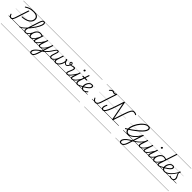

<svg xmlns="http://www.w3.org/2000/svg" viewBox="1099 -4913 9326 9326"><g transform="rotate(45 5762.5 -250.0)"><path d="M508 -404Q494 -404 488.5 -410.5Q483 -417 485 -429Q486 -441 492.5 -447Q499 -453 512 -454Q596 -457 670.5 -473.5Q745 -490 806 -518.5Q867 -547 912 -587.5Q957 -628 981.5 -680Q1006 -732 1006 -795Q1006 -843 986.5 -879Q967 -915 930.5 -938.5Q894 -962 843 -974.5Q792 -987 728 -987Q653 -987 579.5 -973Q506 -959 435.5 -931Q365 -903 298 -859Q286 -850 277.5 -851.5Q269 -853 261 -863Q255 -872 256.5 -881Q258 -890 269 -898Q320 -934 376 -960Q432 -986 491.5 -1003.5Q551 -1021 611.5 -1029.5Q672 -1038 732 -1038Q811 -1038 872.5 -1022Q934 -1006 976.5 -975Q1019 -944 1041 -899.5Q1063 -855 1063 -798Q1063 -726 1036 -665.5Q1009 -605 958.5 -558.5Q908 -512 839 -479Q770 -446 686 -427Q602 -408 508 -404ZM160 17Q123 17 93.5 0Q64 -17 43 -50.5Q22 -84 10 -131Q6 -143 9.5 -151Q13 -159 26 -162Q40 -166 46.5 -162.5Q53 -159 56 -148Q70 -107 85.5 -82Q101 -57 120.5 -46Q140 -35 164 -35Q201 -35 229.5 -71.5Q258 -108 285 -192L504 -860Q508 -870 515 -874.5Q522 -879 537 -879Q551 -879 557 -874.5Q563 -870 560 -859L338 -182Q317 -116 291 -71.5Q265 -27 233 -5Q201 17 160 17ZM0 513H947V523H0ZM0 -20H947V0H0ZM0 -505H947V-500H0ZM0 -1033H947V-1023H0Z M759 17Q748 17 744.5 9.5Q741 2 743.5 -7Q746 -16 754 -23.5Q762 -31 773 -31Q799 -31 837.5 -53Q876 -75 923 -114.5Q970 -154 1021.5 -206.5Q1073 -259 1125.5 -320.5Q1178 -382 1227.5 -448.5Q1277 -515 1319.5 -582.5Q1362 -650 1394.5 -714Q1427 -778 1445.5 -834.5Q1464 -891 1464 -935Q1464 -946 1472 -952Q1480 -958 1490.5 -958Q1501 -958 1509.5 -952Q1518 -946 1518 -935Q1518 -889 1498.5 -830Q1479 -771 1445 -703.5Q1411 -636 1365 -565.5Q1319 -495 1266 -424.5Q1213 -354 1156.5 -289Q1100 -224 1043.5 -168.5Q987 -113 934.5 -71Q882 -29 837 -6Q792 17 759 17ZM1155 17Q1103 17 1073 -12.5Q1043 -42 1040 -98Q1037 -154 1062 -232L1258 -832Q1293 -942 1333.5 -992Q1374 -1042 1426 -1042Q1456 -1042 1476.5 -1028.5Q1497 -1015 1507.5 -991Q1518 -967 1518 -935Q1518 -923 1509.5 -916.5Q1501 -910 1490.5 -910Q1480 -910 1472 -916.5Q1464 -923 1464 -935Q1464 -953 1459.5 -965.5Q1455 -978 1446 -985Q1437 -992 1422 -992Q1401 -992 1382.5 -974Q1364 -956 1345.5 -917Q1327 -878 1306 -814L1113 -220Q1092 -155 1092.5 -113Q1093 -71 1112.5 -51Q1132 -31 1169 -31Q1180 -31 1184.5 -23.5Q1189 -16 1187 -7Q1185 2 1176.5 9.5Q1168 17 1155 17ZM930 513H1324V523H930ZM930 -20H1324V0H930ZM930 -505H1324V-500H930ZM930 -1033H1324V-1023H930Z M1156 17Q1146 17 1141 9.5Q1136 2 1137.5 -7Q1139 -16 1147.5 -23.5Q1156 -31 1171 -31Q1198 -31 1229.5 -49.5Q1261 -68 1294 -101Q1327 -134 1359 -179Q1391 -224 1420 -277Q1425 -287 1434 -286Q1443 -285 1449 -278.5Q1455 -272 1451 -262Q1420 -200 1384.5 -149Q1349 -98 1311.5 -61Q1274 -24 1235 -3.5Q1196 17 1156 17ZM1324 513V523ZM1324 -20V0ZM1324 -505V-500ZM1324 -1033V-1023Z M1503 17Q1467 17 1440.5 -1.5Q1414 -20 1399 -54.5Q1384 -89 1384 -136Q1384 -180 1398 -232Q1412 -284 1438.5 -334.5Q1465 -385 1505 -427Q1545 -469 1597 -494Q1649 -519 1713 -519Q1750 -519 1789.5 -506Q1829 -493 1861 -470L1848 -427Q1805 -453 1770.5 -461.5Q1736 -470 1706 -470Q1656 -470 1614 -448.5Q1572 -427 1539.5 -391.5Q1507 -356 1485 -312.5Q1463 -269 1452 -224.5Q1441 -180 1441 -141Q1441 -109 1449.5 -84.5Q1458 -60 1475 -46.5Q1492 -33 1517 -33Q1556 -33 1603 -68.5Q1650 -104 1702 -176Q1754 -248 1806 -356L1822 -318Q1765 -199 1709 -125Q1653 -51 1601 -17Q1549 17 1503 17ZM1791 17Q1764 17 1746.5 7Q1729 -3 1721 -21.5Q1713 -40 1714.5 -65Q1716 -90 1726 -121L1848 -494Q1852 -506 1859 -510.5Q1866 -515 1879 -515Q1896 -515 1901.5 -508Q1907 -501 1902 -489L1781 -120Q1765 -72 1771 -51.5Q1777 -31 1805 -31Q1815 -31 1819 -23.5Q1823 -16 1821.5 -7Q1820 2 1812.5 9.5Q1805 17 1791 17ZM1324 513H1959V523H1324ZM1324 -20H1959V0H1324ZM1324 -505H1959V-500H1324ZM1324 -1033H1959V-1023H1324Z M1791 17Q1781 17 1776 9.5Q1771 2 1772.5 -7Q1774 -16 1782.5 -23.5Q1791 -31 1806 -31Q1835 -31 1868 -52Q1901 -73 1941 -117Q1981 -161 2031.5 -232Q2082 -303 2145 -403Q2151 -414 2160.5 -412.5Q2170 -411 2175.5 -403Q2181 -395 2175 -385Q2105 -271 2052 -193.5Q1999 -116 1955.5 -69.5Q1912 -23 1872.5 -3Q1833 17 1791 17ZM1959 513V523ZM1959 -20V0ZM1959 -505V-500ZM1959 -1033V-1023Z M2084 542Q2033 542 2005.5 513.5Q1978 485 1978 442Q1978 404 1993.5 366.5Q2009 329 2038.5 291Q2068 253 2110 214Q2152 175 2206 135Q2229 118 2251.5 102Q2274 86 2296.5 70.5Q2319 55 2341 41L2421 -205Q2385 -144 2348.5 -102Q2312 -60 2276.5 -34Q2241 -8 2208.5 3.5Q2176 15 2148 15Q2108 15 2081 -4Q2054 -23 2048 -63.5Q2042 -104 2063 -168L2171 -494Q2175 -506 2181 -510.5Q2187 -515 2201 -515Q2218 -515 2224 -509Q2230 -503 2226 -491L2117 -162Q2103 -121 2102.5 -92Q2102 -63 2117 -48.5Q2132 -34 2162 -34Q2192 -34 2230 -53.5Q2268 -73 2310.5 -115.5Q2353 -158 2396.5 -226Q2440 -294 2481 -392L2515 -494Q2519 -506 2525.5 -510.5Q2532 -515 2545 -515Q2562 -515 2567.5 -508.5Q2573 -502 2568 -488L2313 297Q2295 353 2272.5 398.5Q2250 444 2222 476Q2194 508 2160 525Q2126 542 2084 542ZM2092 493Q2128 493 2159 468Q2190 443 2215 397.5Q2240 352 2260 290L2318 112Q2304 122 2289 132.5Q2274 143 2258.5 153.5Q2243 164 2228 176Q2180 214 2143.5 249Q2107 284 2083 316Q2059 348 2047 377.5Q2035 407 2035 435Q2035 452 2041.5 465Q2048 478 2060.5 485.5Q2073 493 2092 493ZM1959 513H2624V523H1959ZM1959 -20H2624V0H1959ZM1959 -505H2624V-500H1959ZM1959 -1033H2624V-1023H1959Z M2375 80Q2366 85 2358.5 82Q2351 79 2347 71.5Q2343 64 2345 54.5Q2347 45 2359 38Q2435 -10 2493 -63.5Q2551 -117 2595 -171Q2639 -225 2672.5 -276Q2706 -327 2733.5 -370.5Q2761 -414 2787 -447.5Q2813 -481 2841 -499.5Q2869 -518 2904 -518Q2916 -518 2921 -510.5Q2926 -503 2924 -494Q2922 -485 2914 -477.5Q2906 -470 2893 -470Q2870 -470 2849 -451Q2828 -432 2805 -398.5Q2782 -365 2754.5 -321Q2727 -277 2692 -226.5Q2657 -176 2612 -123Q2567 -70 2508.5 -18Q2450 34 2375 80ZM2624 513H2730V523H2624ZM2624 -20H2730V0H2624ZM2624 -505H2730V-500H2624ZM2624 -1033H2730V-1023H2624Z M2927 19Q2891 19 2867 4.5Q2843 -10 2831.5 -36.5Q2820 -63 2821.5 -98.5Q2823 -134 2837 -175L2910 -401Q2921 -436 2918 -453Q2915 -470 2893 -470Q2883 -470 2878.5 -477.5Q2874 -485 2875.5 -494Q2877 -503 2884.5 -510.5Q2892 -518 2904 -518Q2928 -518 2943 -509Q2958 -500 2965 -483Q2972 -466 2971 -442.5Q2970 -419 2960 -391L2888 -166Q2876 -128 2876 -97Q2876 -66 2890.5 -48Q2905 -30 2937 -30Q2971 -30 3005 -51Q3039 -72 3070 -108Q3101 -144 3127 -188.5Q3153 -233 3171 -281L3240 -494Q3243 -504 3249.5 -509Q3256 -514 3269 -514Q3286 -514 3291 -508Q3296 -502 3293 -491L3197 -193Q3186 -159 3181.5 -129.5Q3177 -100 3181.5 -77.5Q3186 -55 3201 -42.5Q3216 -30 3245 -30Q3284 -30 3321 -53Q3358 -76 3390 -114Q3422 -152 3447 -198.5Q3472 -245 3486.5 -293Q3501 -341 3503 -383Q3504 -392 3504.5 -401Q3505 -410 3504 -418Q3483 -431 3474 -447Q3465 -463 3465 -479Q3465 -496 3475 -507.5Q3485 -519 3503 -519Q3516 -519 3525.5 -510.5Q3535 -502 3542 -486.5Q3549 -471 3552.5 -450Q3556 -429 3556 -405Q3556 -356 3540.5 -298.5Q3525 -241 3496.5 -185Q3468 -129 3428 -83Q3388 -37 3339.5 -9Q3291 19 3235 19Q3196 19 3170 3Q3144 -13 3133 -44Q3122 -75 3128 -120Q3101 -78 3069 -46.5Q3037 -15 3001 2Q2965 19 2927 19ZM2730 513H3618V523H2730ZM2730 -20H3618V0H2730ZM2730 -505H3618V-500H2730ZM2730 -1033H3618V-1023H2730Z M3665 -264Q3637 -264 3610.5 -278Q3584 -292 3560 -327Q3536 -362 3516 -424Q3513 -438 3519.5 -445.5Q3526 -453 3536 -452.5Q3546 -452 3550 -440Q3568 -390 3587 -360.5Q3606 -331 3626 -318.5Q3646 -306 3667 -306Q3701 -306 3735 -345Q3769 -384 3802 -471Q3806 -482 3814.5 -486Q3823 -490 3831.5 -488Q3840 -486 3844.5 -479.5Q3849 -473 3845 -463Q3820 -392 3791.5 -348Q3763 -304 3731.5 -284Q3700 -264 3665 -264ZM3617 513V523ZM3617 -20V0ZM3617 -505V-500ZM3617 -1033V-1023Z M4018 17Q3989 17 3971 6.5Q3953 -4 3944.5 -23Q3936 -42 3936.5 -66.5Q3937 -91 3946 -119Q3953 -140 3965.5 -170.5Q3978 -201 3993.5 -236.5Q4009 -272 4023 -307.5Q4037 -343 4046 -374Q4058 -413 4050 -433Q4042 -453 4011 -453Q3988 -453 3964 -447.5Q3940 -442 3915 -435Q3890 -428 3864.5 -422.5Q3839 -417 3813 -417Q3782 -417 3759.5 -430Q3737 -443 3725 -464.5Q3713 -486 3713 -511Q3713 -546 3733.5 -568Q3754 -590 3788 -590Q3820 -590 3837 -571.5Q3854 -553 3857.5 -524Q3861 -495 3850 -463Q3869 -465 3891.5 -471.5Q3914 -478 3937.5 -485.5Q3961 -493 3984.5 -498.5Q4008 -504 4029 -504Q4062 -504 4081 -489Q4100 -474 4104.5 -444Q4109 -414 4097 -369Q4089 -340 4075.5 -304.5Q4062 -269 4046.5 -232.5Q4031 -196 4018 -164.5Q4005 -133 3999 -112Q3987 -72 3993.5 -51.5Q4000 -31 4032 -31Q4042 -31 4045.5 -23.5Q4049 -16 4047 -7Q4045 2 4038 9.5Q4031 17 4018 17ZM3807 -459Q3814 -478 3815 -499Q3816 -520 3810 -535Q3804 -550 3786 -550Q3771 -550 3763.5 -540Q3756 -530 3756 -514Q3756 -491 3770 -475Q3784 -459 3807 -459ZM3618 513H4186V523H3618ZM3618 -20H4186V0H3618ZM3618 -505H4186V-500H3618ZM3618 -1033H4186V-1023H3618Z M4017 17Q4007 17 4002 9.5Q3997 2 3998.5 -7Q4000 -16 4008.5 -23.5Q4017 -31 4032 -31Q4061 -31 4094 -52Q4127 -73 4167 -117Q4207 -161 4257.5 -232Q4308 -303 4371 -403Q4377 -414 4386.5 -412.5Q4396 -411 4401.5 -403Q4407 -395 4401 -385Q4331 -271 4278 -193.5Q4225 -116 4181.5 -69.5Q4138 -23 4098.5 -3Q4059 17 4017 17ZM4185 513V523ZM4185 -20V0ZM4185 -505V-500ZM4185 -1033V-1023Z M4344 17Q4315 17 4296.5 7Q4278 -3 4270 -21.5Q4262 -40 4264 -66.5Q4266 -93 4276 -125L4397 -494Q4401 -506 4407 -510.5Q4413 -515 4427 -515Q4443 -515 4449 -509Q4455 -503 4451 -491L4331 -124Q4315 -75 4320 -53Q4325 -31 4358 -31Q4368 -31 4372.5 -23.5Q4377 -16 4375.5 -7Q4374 2 4366 9.5Q4358 17 4344 17ZM4486 -683Q4468 -683 4457 -692Q4446 -701 4446 -719Q4446 -743 4460.5 -762.5Q4475 -782 4503 -782Q4520 -782 4531.5 -773Q4543 -764 4543 -745Q4543 -722 4528.5 -702.5Q4514 -683 4486 -683ZM4186 513H4511V523H4186ZM4186 -20H4511V0H4186ZM4186 -505H4511V-500H4186ZM4186 -1033H4511V-1023H4186Z M4343 17Q4333 17 4328 9.5Q4323 2 4324.5 -7Q4326 -16 4334.5 -23.5Q4343 -31 4358 -31Q4387 -31 4422.5 -49Q4458 -67 4499 -106Q4540 -145 4588 -209.5Q4636 -274 4692 -367Q4699 -378 4708 -377Q4717 -376 4721.5 -367.5Q4726 -359 4720 -348Q4660 -244 4609 -174Q4558 -104 4513 -62Q4468 -20 4426 -1.5Q4384 17 4343 17ZM4511 513V523ZM4511 -20V0ZM4511 -505V-500ZM4511 -1033V-1023Z M4732 17Q4690 17 4663.5 -1Q4637 -19 4624 -50.5Q4611 -82 4613.5 -125Q4616 -168 4633 -219L4710 -452H4623Q4612 -452 4609.5 -458.5Q4607 -465 4611 -477Q4615 -489 4621 -494.5Q4627 -500 4637 -500H4726L4794 -709Q4798 -721 4804.5 -725.5Q4811 -730 4825 -730Q4842 -730 4848 -724Q4854 -718 4850 -706L4781 -500H4908Q4919 -500 4921 -494Q4923 -488 4920 -476Q4916 -463 4910 -457.5Q4904 -452 4893 -452H4766L4688 -219Q4672 -168 4669 -132.5Q4666 -97 4675 -74.5Q4684 -52 4702 -41.5Q4720 -31 4743 -31Q4753 -31 4758 -23.5Q4763 -16 4762 -7Q4761 2 4753.5 9.5Q4746 17 4732 17ZM4511 513H4899V523H4511ZM4511 -20H4899V0H4511ZM4511 -505H4899V-500H4511ZM4511 -1033H4899V-1023H4511Z M4730 17Q4720 17 4715 9.5Q4710 2 4711.5 -7Q4713 -16 4721.5 -23.5Q4730 -31 4745 -31Q4762 -31 4789.5 -41Q4817 -51 4862.5 -75.5Q4908 -100 4977 -144Q4986 -149 4993 -146Q5000 -143 5004 -135Q5008 -127 5006 -118Q5004 -109 4995 -103Q4922 -56 4872 -29.5Q4822 -3 4788.5 7Q4755 17 4730 17ZM4898 513V523ZM4898 -20V0ZM4898 -505V-500ZM4898 -1033V-1023Z M5131 17Q5075 17 5037 -10.5Q4999 -38 4980.5 -84.5Q4962 -131 4962 -187Q4962 -240 4981 -298.5Q5000 -357 5036 -406.5Q5072 -456 5122.5 -487.5Q5173 -519 5236 -519Q5274 -519 5297.5 -506Q5321 -493 5332 -471.5Q5343 -450 5343 -425Q5343 -389 5322.5 -353Q5302 -317 5261.5 -279Q5221 -241 5159 -198.5Q5097 -156 5013 -106L4995 -149Q5066 -192 5120.5 -230Q5175 -268 5212 -301Q5249 -334 5268 -363.5Q5287 -393 5287 -418Q5287 -443 5272.5 -456.5Q5258 -470 5229 -470Q5181 -470 5142 -443Q5103 -416 5075 -373Q5047 -330 5032 -282Q5017 -234 5017 -191Q5017 -141 5032 -105.5Q5047 -70 5075.5 -51Q5104 -32 5141 -32Q5179 -32 5213.5 -48.5Q5248 -65 5276 -88.5Q5304 -112 5323 -132Q5332 -140 5340.5 -139.5Q5349 -139 5356 -132Q5362 -125 5364 -117Q5366 -109 5358 -99Q5332 -69 5296.5 -42.5Q5261 -16 5219.5 0.5Q5178 17 5131 17ZM4899 513H5425V523H4899ZM4899 -20H5425V0H4899ZM4899 -505H5425V-500H4899ZM4899 -1033H5425V-1023H4899Z M5957 18Q5916 18 5881 -0.5Q5846 -19 5819 -52.5Q5792 -86 5773 -132Q5769 -141 5772.5 -149.5Q5776 -158 5787 -162Q5799 -168 5805.5 -165Q5812 -162 5818 -151Q5847 -92 5880.5 -63Q5914 -34 5960 -34Q5996 -34 6025 -52.5Q6054 -71 6078.5 -111.5Q6103 -152 6124 -217L6367 -963Q6351 -952 6332.5 -945.5Q6314 -939 6294 -939Q6273 -939 6258 -944Q6243 -949 6230.5 -956Q6218 -963 6205.5 -968Q6193 -973 6177 -973Q6156 -973 6136 -964Q6116 -955 6094.5 -936.5Q6073 -918 6046 -889Q6039 -881 6031 -879.5Q6023 -878 6012 -885Q6002 -892 6001 -899.5Q6000 -907 6007 -916Q6037 -953 6065.5 -977Q6094 -1001 6122 -1012.5Q6150 -1024 6179 -1024Q6203 -1024 6220 -1019Q6237 -1014 6250 -1006.5Q6263 -999 6276 -994Q6289 -989 6305 -989Q6328 -989 6348.5 -999.5Q6369 -1010 6384 -1023Q6393 -1031 6400 -1034Q6407 -1037 6417 -1037Q6430 -1037 6436 -1031Q6442 -1025 6439 -1015L6176 -205Q6151 -126 6118.5 -76.5Q6086 -27 6046 -4.5Q6006 18 5957 18ZM5725 513H6332V523H5725ZM5725 -20H6332V0H5725ZM5725 -505H6332V-500H5725ZM5725 -1033H6332V-1023H5725Z M6475 17Q6441 17 6417 1Q6393 -15 6380 -43.5Q6367 -72 6367 -108Q6367 -154 6384 -205.5Q6401 -257 6431 -312Q6438 -324 6445.5 -326.5Q6453 -329 6465 -323Q6478 -317 6480 -310Q6482 -303 6477 -291Q6452 -244 6437.5 -197.5Q6423 -151 6423 -111Q6423 -89 6429.5 -71.5Q6436 -54 6449 -44.5Q6462 -35 6481 -35Q6506 -35 6532.5 -54.5Q6559 -74 6587.5 -117Q6616 -160 6648 -230Q6680 -300 6717 -399.5Q6754 -499 6797 -632L6919 -1007Q6922 -1017 6930.5 -1022Q6939 -1027 6951 -1027Q6965 -1027 6972 -1021.5Q6979 -1016 6981 -1004L7154 -100L7318 -594Q7358 -716 7393 -800.5Q7428 -885 7462.5 -937.5Q7497 -990 7537 -1014Q7577 -1038 7628 -1038Q7653 -1038 7678 -1033Q7703 -1028 7728 -1018Q7753 -1008 7776 -993Q7787 -987 7789 -979Q7791 -971 7785 -960Q7779 -948 7771 -946Q7763 -944 7752 -949Q7719 -967 7687 -976.5Q7655 -986 7625 -986Q7587 -986 7556 -964Q7525 -942 7496.5 -894.5Q7468 -847 7438 -770Q7408 -693 7371 -582L7180 -6Q7177 4 7169 9Q7161 14 7148 14Q7139 14 7133 11.5Q7127 9 7123.5 3Q7120 -3 7117 -15L6945 -914L6850 -621Q6804 -477 6764 -370.5Q6724 -264 6688 -190Q6652 -116 6617.5 -70Q6583 -24 6548 -3.5Q6513 17 6475 17ZM6332 513H7567V523H6332ZM6332 -20H7567V0H6332ZM6332 -505H7567V-500H6332ZM6332 -1033H7567V-1023H6332Z M8256 542Q8220 542 8192 528.5Q8164 515 8148.5 490Q8133 465 8133 429Q8133 417 8141.5 410Q8150 403 8161.5 402.5Q8173 402 8181.5 408Q8190 414 8190 427Q8190 457 8208.5 474.5Q8227 492 8261 492Q8319 492 8367 437.5Q8415 383 8450 275L8655 -355Q8617 -296 8572 -243.5Q8527 -191 8478 -148Q8429 -105 8378 -74.5Q8327 -44 8277.5 -27.5Q8228 -11 8182 -11Q8119 -11 8073.5 -37.5Q8028 -64 8003.5 -117Q7979 -170 7979 -249Q7979 -314 7998.5 -388.5Q8018 -463 8053 -539Q8088 -615 8135.5 -687.5Q8183 -760 8239 -823.5Q8295 -887 8356.5 -935.5Q8418 -984 8481 -1011Q8544 -1038 8605 -1038Q8648 -1038 8678 -1022.5Q8708 -1007 8724.5 -979Q8741 -951 8741 -911Q8741 -854 8703.5 -786Q8666 -718 8594.5 -641Q8523 -564 8421 -479.5Q8319 -395 8189 -304Q8059 -213 7906 -118Q7897 -112 7889 -114Q7881 -116 7873 -128Q7867 -139 7869 -147.5Q7871 -156 7881 -161Q8027 -252 8151 -339.5Q8275 -427 8373.5 -508Q8472 -589 8541 -662Q8610 -735 8646.5 -797Q8683 -859 8683 -908Q8683 -933 8673 -950Q8663 -967 8644 -976Q8625 -985 8597 -985Q8545 -985 8490 -959Q8435 -933 8380.5 -888Q8326 -843 8275 -783Q8224 -723 8181 -655.5Q8138 -588 8105.5 -517Q8073 -446 8055 -378Q8037 -310 8037 -251Q8037 -190 8055 -148.5Q8073 -107 8107.5 -86Q8142 -65 8192 -65Q8250 -65 8317.5 -98Q8385 -131 8454 -191Q8523 -251 8588.5 -334.5Q8654 -418 8709 -519Q8712 -530 8719.5 -534.5Q8727 -539 8741 -539Q8772 -539 8764 -520L8504 281Q8476 367 8439.5 425.5Q8403 484 8357.5 513Q8312 542 8256 542ZM7867 513H8775V523H7867ZM7867 -20H8775V0H7867ZM7867 -505H8775V-500H7867ZM7867 -1033H8775V-1023H7867Z M8133 429Q8133 389 8151 348Q8169 307 8203.5 265.5Q8238 224 8289 182Q8340 140 8405.5 97.5Q8471 55 8550 13Q8604 -16 8652.5 -47Q8701 -78 8744.5 -111Q8788 -144 8826.5 -179.5Q8865 -215 8899 -253.5Q8933 -292 8962 -333.5Q8991 -375 9016 -420Q9022 -432 9031 -431Q9040 -430 9045 -422Q9050 -414 9045 -403Q9015 -344 8977 -290.5Q8939 -237 8893.5 -189Q8848 -141 8795 -98Q8742 -55 8683.5 -16Q8625 23 8560 59Q8490 97 8431.5 135.5Q8373 174 8328.5 211Q8284 248 8253 284.5Q8222 321 8206.5 356.5Q8191 392 8191 427Q8191 439 8182 446Q8173 453 8162 453.5Q8151 454 8142 448Q8133 442 8133 429ZM8775 513H8825V523H8775ZM8775 -20H8825V0H8775ZM8775 -505H8825V-500H8775ZM8775 -1033H8825V-1023H8775Z M9014 15Q8973 15 8946.5 -4Q8920 -23 8914 -63.5Q8908 -104 8928 -168L9036 -494Q9041 -506 9047 -510.5Q9053 -515 9067 -515Q9083 -515 9089 -509Q9095 -503 9091 -491L8982 -162Q8968 -121 8968 -92Q8968 -63 8982.5 -48.5Q8997 -34 9027 -34Q9058 -34 9096 -53.5Q9134 -73 9176.5 -115.5Q9219 -158 9262 -226Q9305 -294 9347 -392L9380 -497Q9385 -509 9391 -513Q9397 -517 9411 -517Q9427 -517 9433.5 -511.5Q9440 -506 9436 -494L9314 -123Q9298 -74 9303.5 -52.5Q9309 -31 9342 -31Q9352 -31 9356 -23.5Q9360 -16 9358.5 -7Q9357 2 9349.5 9.5Q9342 17 9328 17Q9301 17 9283.5 8Q9266 -1 9257.5 -17.5Q9249 -34 9249 -57.5Q9249 -81 9257 -109L9288 -206Q9253 -145 9216 -102.5Q9179 -60 9143 -34Q9107 -8 9074 3.5Q9041 15 9014 15ZM8825 513H9496V523H8825ZM8825 -20H9496V0H8825ZM8825 -505H9496V-500H8825ZM8825 -1033H9496V-1023H8825Z M9327 17Q9317 17 9312 9.5Q9307 2 9308.5 -7Q9310 -16 9318.5 -23.5Q9327 -31 9342 -31Q9371 -31 9404 -52Q9437 -73 9477 -117Q9517 -161 9567.5 -232Q9618 -303 9681 -403Q9687 -414 9696.5 -412.5Q9706 -411 9711.5 -403Q9717 -395 9711 -385Q9641 -271 9588 -193.5Q9535 -116 9491.5 -69.5Q9448 -23 9408.5 -3Q9369 17 9327 17ZM9495 513V523ZM9495 -20V0ZM9495 -505V-500ZM9495 -1033V-1023Z M9654 17Q9625 17 9606.5 7Q9588 -3 9580 -21.5Q9572 -40 9574 -66.5Q9576 -93 9586 -125L9707 -494Q9711 -506 9717 -510.5Q9723 -515 9737 -515Q9753 -515 9759 -509Q9765 -503 9761 -491L9641 -124Q9625 -75 9630 -53Q9635 -31 9668 -31Q9678 -31 9682.5 -23.5Q9687 -16 9685.5 -7Q9684 2 9676 9.5Q9668 17 9654 17ZM9796 -683Q9778 -683 9767 -692Q9756 -701 9756 -719Q9756 -743 9770.5 -762.5Q9785 -782 9813 -782Q9830 -782 9841.5 -773Q9853 -764 9853 -745Q9853 -722 9838.5 -702.5Q9824 -683 9796 -683ZM9496 513H9821V523H9496ZM9496 -20H9821V0H9496ZM9496 -505H9821V-500H9496ZM9496 -1033H9821V-1023H9496Z M9653 17Q9643 17 9638 9.5Q9633 2 9634.5 -7Q9636 -16 9644.5 -23.5Q9653 -31 9668 -31Q9695 -31 9726.5 -49.5Q9758 -68 9791 -101Q9824 -134 9856 -179Q9888 -224 9917 -277Q9922 -287 9931 -286Q9940 -285 9946 -278.5Q9952 -272 9948 -262Q9917 -200 9881.5 -149Q9846 -98 9808.5 -61Q9771 -24 9732 -3.5Q9693 17 9653 17ZM9821 513V523ZM9821 -20V0ZM9821 -505V-500ZM9821 -1033V-1023Z M9996 17Q9960 17 9933 -1.5Q9906 -20 9891.5 -54.5Q9877 -89 9877 -136Q9877 -181 9890.5 -233Q9904 -285 9931 -336Q9958 -387 9998 -428Q10038 -469 10090 -494Q10142 -519 10206 -519Q10238 -519 10273 -509Q10308 -499 10337 -480L10513 -1017Q10517 -1029 10523.5 -1033.5Q10530 -1038 10544 -1038Q10561 -1038 10566.5 -1031Q10572 -1024 10567 -1012L10276 -123Q10260 -74 10266.5 -52.5Q10273 -31 10308 -31Q10316 -31 10320 -23.5Q10324 -16 10322.5 -7Q10321 2 10314 9.5Q10307 17 10294 17Q10266 17 10248 8Q10230 -1 10221 -17Q10212 -33 10211.5 -56Q10211 -79 10218 -107L10242 -183Q10198 -112 10155 -68Q10112 -24 10072 -3.5Q10032 17 9996 17ZM10010 -33Q10048 -33 10094 -67Q10140 -101 10190.5 -169Q10241 -237 10291 -339L10323 -436Q10286 -457 10256 -463.5Q10226 -470 10199 -470Q10149 -470 10107 -448.5Q10065 -427 10032.5 -391.5Q10000 -356 9978 -312.5Q9956 -269 9944.5 -224.5Q9933 -180 9933 -141Q9933 -109 9941.5 -84.5Q9950 -60 9967.5 -46.5Q9985 -33 10010 -33ZM9821 513H10462V523H9821ZM9821 -20H10462V0H9821ZM9821 -505H10462V-500H9821ZM9821 -1033H10462V-1023H9821Z M10294 17Q10284 17 10279 9.5Q10274 2 10275.5 -7Q10277 -16 10285.5 -23.5Q10294 -31 10309 -31Q10326 -31 10353.5 -41Q10381 -51 10426.5 -75.5Q10472 -100 10541 -144Q10550 -149 10557 -146Q10564 -143 10568 -135Q10572 -127 10570 -118Q10568 -109 10559 -103Q10486 -56 10436 -29.5Q10386 -3 10352.5 7Q10319 17 10294 17ZM10462 513V523ZM10462 -20V0ZM10462 -505V-500ZM10462 -1033V-1023Z M10558 -149Q10629 -192 10683.5 -230Q10738 -268 10775 -301Q10812 -334 10831 -363.5Q10850 -393 10850 -418Q10850 -443 10835.5 -456.5Q10821 -470 10792 -470Q10744 -470 10705 -443Q10666 -416 10638 -373Q10610 -330 10595 -282Q10580 -234 10580 -191Q10580 -153 10589.5 -123Q10599 -93 10616.5 -73Q10634 -53 10658.5 -42Q10683 -31 10713 -31Q10723 -31 10727 -23.5Q10731 -16 10729 -6.5Q10727 3 10720.5 10Q10714 17 10705 17Q10645 17 10605 -10Q10565 -37 10545 -83.5Q10525 -130 10525 -187Q10525 -240 10544 -298.5Q10563 -357 10599 -406.5Q10635 -456 10685.5 -487.5Q10736 -519 10799 -519Q10837 -519 10860.5 -506Q10884 -493 10895 -471.5Q10906 -450 10906 -425Q10906 -389 10885.5 -353Q10865 -317 10824.5 -279Q10784 -241 10722 -198.5Q10660 -156 10576 -106ZM10462 513H10950V523H10462ZM10462 -20H10950V0H10462ZM10462 -505H10950V-500H10462ZM10462 -1033H10950V-1023H10462Z M10705 17Q10693 17 10688 10Q10683 3 10684.5 -6.5Q10686 -16 10693.5 -23.5Q10701 -31 10714 -31Q10773 -31 10839 -64Q10905 -97 10973 -158Q11041 -219 11105.5 -303.5Q11170 -388 11226 -492Q11231 -500 11240 -498.5Q11249 -497 11255 -489.5Q11261 -482 11256 -471Q11200 -361 11133.5 -271.5Q11067 -182 10995 -117Q10923 -52 10849.5 -17.5Q10776 17 10705 17ZM10949 513H10974V523H10949ZM10949 -20H10974V0H10949ZM10949 -505H10974V-500H10949ZM10949 -1033H10974V-1023H10949Z M11191 19Q11148 19 11110 7Q11072 -5 11048 -24Q11039 -32 11039 -40.5Q11039 -49 11047 -57Q11056 -66 11062.5 -66Q11069 -66 11080 -59Q11105 -44 11133 -35.5Q11161 -27 11192 -27Q11252 -27 11284.5 -58Q11317 -89 11317 -144Q11317 -170 11309.5 -194.5Q11302 -219 11290.5 -244Q11279 -269 11266.5 -295Q11254 -321 11242 -349.5Q11230 -378 11223 -410Q11216 -442 11216 -478Q11216 -518 11232 -536Q11248 -554 11270 -554Q11284 -554 11290.5 -546.5Q11297 -539 11297 -528Q11297 -515 11287.5 -498.5Q11278 -482 11259 -458Q11262 -425 11271.5 -397Q11281 -369 11293.5 -344.5Q11306 -320 11319.5 -296.5Q11333 -273 11345.5 -249.5Q11358 -226 11365 -200Q11372 -174 11372 -143Q11372 -70 11323.5 -25.5Q11275 19 11191 19ZM10975 513H11525V523H10975ZM10975 -20H11525V0H10975ZM10975 -505H11525V-500H10975ZM10975 -1033H11525V-1023H10975Z"/></g></svg>

Font: Playwrite IN Guides
Style: Regular
Weight: 400
Designer: Veronika Burian, José Scaglione
Foundry: TypeTogether
Version: Version 1.003